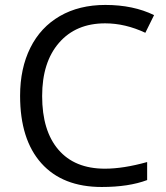

<svg xmlns="http://www.w3.org/2000/svg" viewBox="-20 -744 671 774"><path d="M403.8 -649.9Q286.1 -649.9 218 -571.5Q149.9 -493.2 149.9 -356.9Q149.9 -216.8 215.6 -140.4Q281.2 -64 402.8 -64Q477.5 -64 573.2 -90.8V-18.1Q499 9.8 390.1 9.8Q232.4 9.8 146.7 -85.9Q61 -181.6 61 -357.9Q61 -468.3 102.3 -551.3Q143.6 -634.3 221.4 -679.2Q299.3 -724.1 404.8 -724.1Q517.1 -724.1 601.1 -683.1L565.9 -611.8Q484.9 -649.9 403.8 -649.9Z"/></svg>

Font: f0_52653 
Style: Regular
Weight: 400
Foundry: Ascender Corporation
Version: Version 1.10